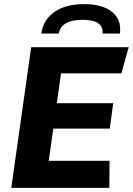

<svg xmlns="http://www.w3.org/2000/svg" viewBox="-20 -916 648 936"><path d="M35 0 132 -686H607.5L571.5 -558.5H277.5L257 -413H532L515 -289H240L217.5 -132H514L513 0ZM181.5 -752.5Q190.5 -819.5 245.5 -857.8Q300.5 -896 390.5 -896Q479.5 -896 526.5 -857.8Q573.5 -819.5 564.5 -752.5H479.5Q483 -785.5 458.8 -802.5Q434.5 -819.5 382.5 -819.5Q330.5 -819.5 301.5 -802.5Q272.5 -785.5 266.5 -752.5Z"/></svg>

Font: Chivo Mono Medium
Style: Italic
Weight: 500
Italic angle: -8.05°
Monospace: yes
Designer: Hector Gatti
Foundry: Omnibus-Type
Version: Version 1.008